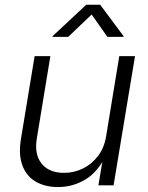

<svg xmlns="http://www.w3.org/2000/svg" viewBox="-20 -776 621 804"><path d="M223.1 7.3Q168.5 7.3 129.6 -15.4Q90.8 -38.1 74 -82.8Q57.1 -127.4 67.4 -192.4L125 -541H190.9L134.3 -196.8Q123 -129.9 154.1 -91.1Q185.1 -52.2 248 -52.2Q290.5 -52.2 327.6 -70.6Q364.7 -88.9 390.6 -123Q416.5 -157.2 424.3 -205.1L479.5 -541H545.4L455.6 0H392.1L413.1 -126.5H424.3Q389.6 -55.2 336.9 -23.9Q284.2 7.3 223.1 7.3ZM265.6 -621.6H199.7L200.2 -624.5L341.3 -756.3H399.4L497.6 -624.5L497.1 -621.6H429.7L363.8 -715.3Z"/></svg>

Font: Inter 17pt Light
Style: Italic
Weight: 300
Italic angle: -9.3988°
Version: Version 4.001;git-66647c0bb